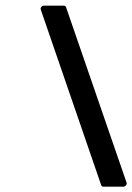

<svg xmlns="http://www.w3.org/2000/svg" viewBox="-20 -660 475 689"><path d="M209.5 -639.6Q214.8 -639.6 216.8 -634.8L434.1 -4.9Q436 0.5 432.1 5.1Q428.2 9.8 422.4 9.8H350.6Q345.2 9.8 343.3 4.9L126.5 -625Q124.5 -630.4 128.2 -635Q131.8 -639.6 137.7 -639.6Z"/></svg>

Font: Fibel Nord
Style: Bold Italic
Weight: 700
Designer: Peter Wiegel
Foundry: Peter Wioegel
Version: Version 000.000